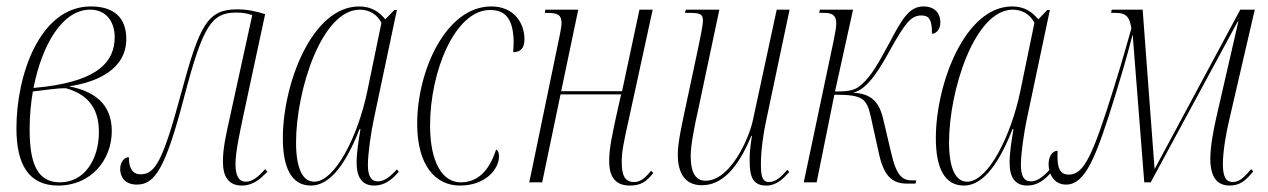

<svg xmlns="http://www.w3.org/2000/svg" viewBox="-20 -566 3937 596"><path d="M161 10C262 10 327 -69 327 -159C327 -244 272 -283 194 -298C282 -311 372 -351 372 -445C372 -512 333 -546 262 -546C104 -546 31 -334 31 -168C31 -55 69 10 161 10ZM122 -297 84 -293C110 -426 173 -536 260 -536C310 -536 336 -498 336 -451C336 -374 284 -318 122 -297ZM166 0C95 0 72 -60 72 -164C72 -207 76 -248 82 -282C111 -285 158 -293 185 -292C263 -270 287 -219 287 -156C287 -72 243 0 166 0Z M731 10C765 10 788 -10 810 -33L803 -41C781 -16 763 -2 743 -2C720 -2 711 -23 711 -56C711 -94 724 -152 733 -196L803 -522C776 -531 747 -537 716 -537C623 -537 599 -486 543 -279C485 -63 461 -25 416 -25C389 -25 380 -48 380 -78C365 -78 353 -61 353 -42C353 -17 367 7 405 7C461 7 494 -43 553 -270C610 -486 637 -527 713 -527C731 -527 746 -525 763 -519L694 -204C682 -149 672 -108 672 -64C672 -17 690 10 731 10Z M945 10C994 10 1045 -35 1096 -165H1099C1093 -130 1087 -93 1087 -61C1087 -18 1102 10 1142 10C1173 10 1197 -8 1218 -33L1212 -40C1190 -16 1172 -3 1153 -3C1131 -3 1122 -21 1122 -54C1122 -89 1132 -158 1141 -199L1212 -535H1204L1176 -506C1159 -527 1135 -546 1095 -546C948 -546 858 -305 858 -137C858 -45 885 10 945 10ZM955 -2C922 -2 899 -38 899 -124C899 -284 978 -536 1097 -536C1125 -536 1151 -522 1164 -495L1120 -282C1091 -143 1020 -2 955 -2Z M1408 10C1486 10 1529 -40 1529 -81C1529 -93 1525 -99 1520 -102C1499 -36 1463 0 1410 0C1354 0 1315 -61 1315 -177C1315 -345 1393 -535 1501 -535C1545 -535 1570 -512 1574 -449C1575 -435 1574 -420 1573 -404C1596 -404 1608 -417 1608 -444C1608 -494 1576 -546 1505 -546C1364 -546 1275 -346 1275 -182C1275 -53 1331 10 1408 10Z M1935 10C1970 10 1986 -2 2008 -29L2001 -36C1981 -11 1967 -1 1948 -1C1917 -1 1910 -26 1910 -64C1910 -96 1916 -124 1932 -196L2006 -536H1965L1911 -283H1722L1775 -536H1673L1671 -526H1678C1713 -526 1723 -519 1723 -494C1723 -486 1721 -474 1718 -459L1623 0H1663L1720 -273H1908L1891 -197C1881 -149 1871 -107 1871 -66C1871 -27 1883 10 1935 10Z M2359 10C2390 10 2411 -11 2430 -32L2424 -39C2406 -18 2389 -1 2367 -1C2344 -1 2342 -25 2342 -58C2342 -97 2349 -150 2359 -195L2431 -536H2391L2318 -197C2306 -136 2247 -5 2170 -5C2140 -5 2124 -29 2124 -82C2124 -117 2137 -180 2147 -224L2213 -536H2109L2106 -526H2120C2154 -526 2162 -522 2162 -502C2162 -488 2154 -449 2147 -416L2107 -228C2098 -185 2084 -125 2084 -87C2084 -30 2105 9 2159 9C2220 9 2270 -42 2312 -144H2314C2308 -106 2307 -86 2307 -70C2307 -21 2314 10 2359 10Z M2796 4H2822L2824 -6H2812C2783 -6 2763 -17 2746 -93L2721 -199C2708 -253 2681 -276 2628 -278C2675 -289 2713 -356 2747 -418C2790 -494 2808 -518 2840 -518C2865 -518 2873 -504 2873 -461C2886 -462 2899 -474 2899 -497C2899 -523 2883 -546 2847 -546C2803 -546 2781 -509 2742 -435C2708 -372 2686 -332 2656 -305C2636 -287 2622 -282 2572 -282L2628 -536H2525L2523 -526H2538C2561 -526 2576 -520 2576 -494C2576 -483 2573 -465 2568 -441L2475 0H2515L2570 -272C2658 -272 2670 -261 2683 -204L2708 -91C2723 -21 2748 4 2796 4Z M2972 10C3021 10 3072 -35 3123 -165H3126C3120 -130 3114 -93 3114 -61C3114 -18 3129 10 3169 10C3200 10 3224 -8 3245 -33L3239 -40C3217 -16 3199 -3 3180 -3C3158 -3 3149 -21 3149 -54C3149 -89 3159 -158 3168 -199L3239 -535H3231L3203 -506C3186 -527 3162 -546 3122 -546C2975 -546 2885 -305 2885 -137C2885 -45 2912 10 2972 10ZM2982 -2C2949 -2 2926 -38 2926 -124C2926 -284 3005 -536 3124 -536C3152 -536 3178 -522 3191 -495L3147 -282C3118 -143 3047 -2 2982 -2Z M3797 10C3829 10 3848 -6 3870 -34L3864 -41C3840 -14 3827 -1 3807 -1C3787 -1 3776 -14 3776 -57C3776 -96 3786 -153 3796 -195L3875 -536H3830L3564 -41L3527 -536H3431L3429 -526H3442C3473 -526 3486 -517 3492 -478C3481 -441 3471 -400 3435 -285C3372 -84 3345 -24 3298 -24C3271 -24 3260 -42 3263 -98C3247 -98 3235 -81 3235 -56C3235 -30 3249 7 3289 7C3349 7 3382 -76 3442 -270C3460 -329 3474 -375 3496 -459L3532 0H3552L3822 -499H3824L3756 -203C3745 -155 3737 -108 3737 -73C3737 -18 3757 10 3797 10Z"/></svg>

Font: Noto Serif Display ExtraCondensed ExtraLight
Style: Italic
Weight: 200
Width: 2
Italic angle: -12°
Designer: Monotype Design Team
Foundry: Monotype Imaging Inc.
Version: Version 2.009